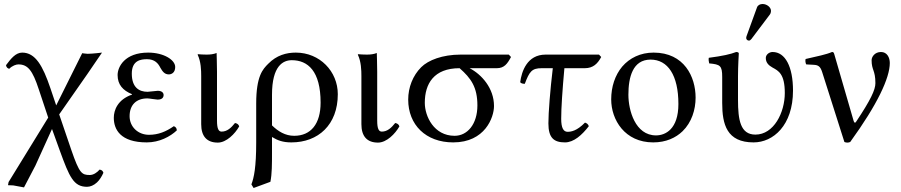

<svg xmlns="http://www.w3.org/2000/svg" viewBox="-20 -702 4503 960"><path d="M174 -255 221 -114 23 208 20 224 46 225 100 235 157 126 240 -57 279 51C327 183 348 232 415 232C431 232 449 225 465 210C478 198 489 180 497 162C495 154 489 147 478 146C465 161 447 173 429 173C389 173 377 165 337 49L276 -130L417 -332L490 -439C490 -439 442 -433 418 -433C411 -433 391 -436 391 -436L261 -175L232 -261C194 -373 157 -439 91 -439C58 -439 34 -408 10 -376C12 -364 19 -360 26 -358C42 -374 61 -380 72 -380C119 -380 143 -350 174 -255Z M628 -121C628 -177 661 -210 717 -210C726 -210 760 -204 768 -204C791 -204 798 -215 798 -227C798 -239 788 -248 769 -248C764 -248 719 -243 718 -243C675 -243 639 -265 639 -334C639 -400 684 -406 715 -406C754 -406 771 -385 782 -363C792 -346 802 -330 824 -330C837 -330 856 -338 856 -367C856 -403 798 -439 721 -439C603 -439 568 -367 568 -327C568 -279 594 -250 640 -231V-229C568 -204 549 -151 549 -113C549 -55 582 10 714 10C777 10 831 -19 864 -50C864 -61 858 -68 849 -71C810 -44 772 -28 725 -28C670 -28 628 -68 628 -121Z M986 -322V-81C986 -22 1013 11 1069 11C1112 11 1155 -33 1176 -70C1173 -80 1166 -85 1155 -87C1136 -63 1116 -44 1088 -44C1073 -44 1065 -58 1065 -99V-343C1065 -375 1063 -437 1063 -437C1048 -431 1032 -429 1013 -429C1001 -429 976 -430 970 -431L968 -429C985 -394 986 -350 986 -322Z M1332 207C1340 167 1340 119 1340 61V-17C1368 0 1394 10 1437 10C1571 10 1669 -78 1669 -231C1669 -345 1579 -439 1459 -439C1412 -439 1363 -426 1321 -383C1294 -356 1261 -322 1261 -184V10C1261 134 1250 186 1237 220L1248 238ZM1583 -189C1583 -82 1534 -23 1451 -23C1406 -23 1371 -45 1340 -75V-228C1340 -374 1396 -401 1439 -401C1519 -401 1583 -347 1583 -189Z M1787 -322V-81C1787 -22 1814 11 1870 11C1913 11 1956 -33 1977 -70C1974 -80 1967 -85 1956 -87C1937 -63 1917 -44 1889 -44C1874 -44 1866 -58 1866 -99V-343C1866 -375 1864 -437 1864 -437C1849 -431 1833 -429 1814 -429C1802 -429 1777 -430 1771 -431L1769 -429C1786 -394 1787 -350 1787 -322Z M2464 -361C2501 -361 2517 -383 2535 -417L2524 -429H2283C2192 -429 2121 -401 2086 -366C2044 -324 2021 -265 2021 -204C2021 -78 2109 10 2246 10C2405 10 2450 -115 2450 -172C2450 -261 2388 -330 2328 -361ZM2253 -23C2150 -23 2104 -120 2104 -188C2104 -283 2149 -361 2278 -361C2335 -311 2367 -266 2367 -175C2367 -81 2317 -23 2253 -23Z M2708 -429C2615 -429 2588 -344 2581 -291C2585 -285 2594 -283 2604 -283C2627 -344 2639 -361 2688 -361H2744C2731 -253 2722 -139 2722 -85C2722 -12 2750 10 2805 10C2849 10 2890 -27 2924 -71C2921 -81 2914 -86 2905 -89C2864 -47 2835 -43 2818 -43C2797 -43 2786 -63 2786 -108C2786 -163 2792 -251 2802 -361H2904C2945 -361 2968 -383 2986 -417L2975 -429Z M3036 -205C3036 -103 3104 10 3246 10C3310 10 3359 -13 3393 -46C3438 -90 3458 -153 3458 -214C3458 -318 3401 -439 3248 -439C3182 -439 3128 -412 3091 -369C3055 -326 3036 -268 3036 -205ZM3233 -404C3319 -404 3372 -326 3372 -182C3372 -56 3307 -25 3260 -25C3156 -25 3122 -151 3122 -228C3122 -315 3143 -404 3233 -404Z M3670 -321C3670 -371 3674 -435 3674 -435C3674 -439 3669 -442 3661 -442C3633 -431 3593 -422 3524 -413C3522 -407 3524 -391 3526 -385C3581 -380 3591 -374 3591 -317V-187C3591 -80 3614 10 3748 10C3846 10 3945 -75 3945 -249C3945 -369 3906 -442 3843 -442C3826 -442 3809 -429 3809 -412C3809 -389 3823 -375 3843 -364C3872 -348 3904 -333 3904 -237C3904 -139 3849 -29 3757 -29C3682 -29 3670 -102 3670 -203ZM3793 -682C3780 -682 3769 -676 3765 -665L3713 -522C3712 -519 3711 -515 3711 -512C3711 -505 3717 -499 3725 -499C3729 -499 3734 -503 3737 -507L3829 -629C3833 -634 3835 -642 3835 -647C3835 -667 3813 -682 3793 -682Z M4091 -341 4202 8C4212 12 4221 12 4231 8C4368 -181 4429 -313 4429 -387C4429 -415 4415 -442 4385 -442C4354 -442 4338 -418 4338 -401C4338 -350 4357 -352 4357 -286C4357 -253 4333 -202 4261 -94C4255 -84 4251 -89 4248 -98L4152 -429C4149 -440 4147 -442 4140 -442C4110 -429 4068 -421 4008 -407C4006 -399 4007 -388 4011 -380L4048 -378C4071 -377 4082 -370 4091 -341Z"/></svg>

Font: Libertinus Serif
Style: Regular
Weight: 400
Designer: Philipp H. Poll, Khaled Hosny
Foundry: Caleb Maclennan
Version: Version 7.050;RELEASE